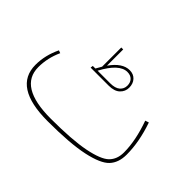

<svg xmlns="http://www.w3.org/2000/svg" viewBox="-108 -801 1054 1054"><g transform="rotate(45 419.5 -274.0)"><path d="M516 -435Q516 -405 494 -384Q472 -363 428 -363H288L290 -378H310Q314 -386 329 -411V-560H344V-434Q394 -505 450 -505Q480 -505 498 -485.5Q516 -466 516 -435ZM327 -378H425Q463 -378 482 -394Q501 -410 501 -436Q501 -460 487 -474.5Q473 -489 448 -489Q386 -489 327 -378ZM727 -376Q766 -264 766 -165Q766 -103 732 -66.5Q698 -30 600.5 -9Q503 12 329 12Q63 12 63 -160Q63 -234 98 -307L114 -301Q83 -233 83 -162Q83 -10 331 -10Q497 -10 590 -28.5Q683 -47 715 -78.5Q747 -110 747 -163Q747 -255 706 -369Z"/></g></svg>

Font: FiraGO Thin
Style: Regular
Weight: 100
Designer: bBox Type
Foundry: bBox Type GmbH
Version: Version 1.001;PS 001.001;hotconv 1.0.88;makeotf.lib2.5.64775